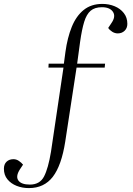

<svg xmlns="http://www.w3.org/2000/svg" viewBox="-90 -770 683 983"><path d="M63 175Q114 175 135.5 133.5Q157 92 171 7L235 -424H158L159 -444H237L245 -504Q255 -577 277.5 -632.5Q300 -688 338.5 -719Q377 -750 434 -750Q468 -750 497 -738Q526 -726 544 -703Q562 -680 562 -648Q562 -626 548 -612.5Q534 -599 513 -599Q498 -599 484.5 -607.5Q471 -616 464 -627L480 -651Q504 -685 488.5 -709Q473 -733 432 -733Q395 -733 374 -715Q353 -697 341 -658Q329 -619 320 -555L305 -444H448L446 -424H302L244 -45Q225 77 180.5 135Q136 193 58 193Q24 193 -5 181.5Q-34 170 -52 148Q-70 126 -70 94Q-70 71 -56.5 58Q-43 45 -21 45Q-6 45 7 54Q20 63 28 73L12 97Q-11 133 4 154Q19 175 63 175Z"/></svg>

Font: Literata 72pt Light
Style: Italic
Weight: 300
Italic angle: -2°
Designer: Latin by Veronika Burian and Jose Scaglione. Greek by Irene Vlachou. Cyrillic by Vera Evstafieva
Foundry: TypeTogether
Version: Version 3.002